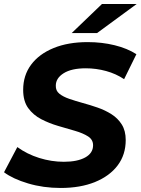

<svg xmlns="http://www.w3.org/2000/svg" viewBox="-28 -921 698 953"><path d="M273 12Q187 12 111.5 -10.5Q36 -33 -8 -66L58 -191Q106 -156 166.5 -137Q227 -118 289 -118Q356 -118 395 -139.5Q434 -161 434 -200Q434 -228 409 -244Q384 -260 344.5 -271.5Q305 -283 260.5 -296Q216 -309 176.5 -329.5Q137 -350 112 -384.5Q87 -419 87 -475Q87 -547 126.5 -600Q166 -653 238 -682.5Q310 -712 407 -712Q478 -712 541 -696.5Q604 -681 649 -652L588 -528Q548 -555 498.5 -568.5Q449 -582 398 -582Q327 -582 288 -557.5Q249 -533 249 -496Q248 -471 266.5 -456Q285 -441 315.5 -430.5Q346 -420 382 -410Q419 -400 456.5 -387Q494 -374 525.5 -354Q557 -334 576.5 -303Q596 -272 596 -226Q596 -153 556 -100Q516 -47 443.5 -17.5Q371 12 273 12ZM328 -757 478 -901H650L454 -757Z"/></svg>

Font: Montserrat
Style: Bold Italic
Weight: 700
Italic angle: -11.3°
Designer: Julieta Ulanovsky
Foundry: Julieta Ulanovsky
Version: Version 9.000; ttfautohint (v1.8.4.7-5d5b)